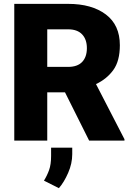

<svg xmlns="http://www.w3.org/2000/svg" viewBox="-20 -731 692 998"><path d="M443.4 0 317.9 -251H225.6V0H54.2V-710.9H334Q457 -710.9 530 -656Q603 -601.1 603 -496.1Q603 -414.1 569.1 -367.2Q535.2 -320.3 479 -293.9L627 -7.3V0ZM334 -578.6H225.6V-383.3H334Q382.8 -383.3 407.2 -409.2Q431.6 -435.1 431.6 -480.5Q431.6 -526.4 406.7 -552.5Q381.8 -578.6 334 -578.6ZM355.5 36.6V70.3Q355.5 119.1 334.2 167.7Q313 216.3 286.1 247.1L208.5 208Q224.6 182.1 235.1 153.1Q245.6 124 245.6 79.6V36.6Z"/></svg>

Font: Vazirmatn RD UI Black
Style: Regular
Weight: 900
Designer: Saber Rastikerdar
Foundry: Saber Rastikerdar
Version: Version 33.003